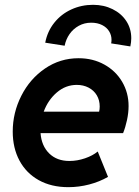

<svg xmlns="http://www.w3.org/2000/svg" viewBox="-20 -774 581 802"><path d="M33.2 -224.6Q33.2 -303.2 69.1 -374Q105 -444.8 168 -487.8Q231 -530.8 308.1 -530.8Q368.2 -530.8 416 -504.2Q463.9 -477.5 490.5 -431.9Q517.1 -386.2 517.1 -331.1Q517.1 -303.2 510.5 -272.5Q503.9 -241.7 494.1 -217.8H149.4Q153.3 -165 185.3 -133.3Q217.3 -101.6 270 -101.6Q302.7 -101.6 335.2 -112.8Q367.7 -124 388.2 -141.1L431.2 -35.2Q395.5 -14.6 352.5 -3.4Q309.6 7.8 265.6 7.8Q194.3 7.8 141.8 -21.5Q89.4 -50.8 61.3 -103.3Q33.2 -155.8 33.2 -224.6ZM394 -307.6Q396.5 -317.4 396.5 -329.1Q396.5 -355.5 384.3 -376Q372.1 -396.5 350.1 -408Q328.1 -419.4 300.8 -419.4Q254.4 -419.4 217.5 -387.9Q180.7 -356.4 162.6 -307.6ZM445.8 -607.9Q445.8 -627 435.8 -643.3Q425.8 -659.7 406.5 -669.4Q387.2 -679.2 360.8 -679.2Q332.5 -679.2 309.1 -666.3Q285.6 -653.3 270.5 -631.6Q255.4 -609.9 250 -583L168.9 -595.7Q178.2 -643.6 207 -679.4Q235.8 -715.3 278.1 -734.6Q320.3 -753.9 368.7 -753.9Q413.6 -753.9 450.2 -735.8Q486.8 -717.8 507.6 -686Q528.3 -654.3 528.3 -614.3Q528.3 -598.6 524.4 -580.1L444.3 -592.8Q445.8 -600.1 445.8 -607.9Z"/></svg>

Font: Reddit Sans Chocolate
Style: Bold Italic
Weight: 700
Italic angle: -11.25°
Designer: Stephen Hutchings
Version: Version 1.013